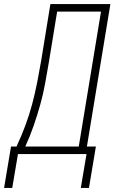

<svg xmlns="http://www.w3.org/2000/svg" viewBox="-62 -755 582 941"><path d="M-42 166 -8 -37H19Q43 -88 62.5 -140.5Q82 -193 96 -246Q110 -299 120.5 -352.5Q131 -406 140 -459L185 -735H479L364 -37H408L374 166H334L362 0H26L-2 166ZM62 -37H324L433 -698H218L178 -453Q169 -401 159.5 -348Q150 -295 135.5 -243Q121 -191 103 -139Q85 -87 62 -37Z"/></svg>

Font: Iosevka Extralight
Style: Italic
Weight: 200
Italic angle: -9°
Monospace: yes
Designer: Belleve Invis
Foundry: Belleve Invis
Version: Version 32.5.0; ttfautohint (v1.8.4)